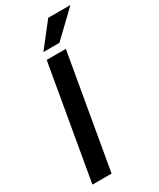

<svg xmlns="http://www.w3.org/2000/svg" viewBox="-226 -974 862 1043"><g transform="rotate(-30 205.0 -452.5)"><path d="M146 0H25.9L149.4 -710.9H269.5ZM271 -904.8H410.2L255.9 -756.8H155.3Z"/></g></svg>

Font: RobotoDraft Medium
Style: Italic
Weight: 500
Italic angle: -12°
Version: Version 2.001152; 2014